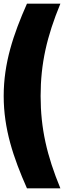

<svg xmlns="http://www.w3.org/2000/svg" viewBox="-28 -820 382 1040"><path d="M118 200H299C226 23 192 -124 192 -300C192 -476 226 -623 299 -800H118C44 -633 -8 -478 -8 -300C-8 -122 44 33 118 200Z"/></svg>

Font: Aspekta 950
Style: Regular
Weight: 950
Designer: Ivo Dolenc
Version: Version 2.000